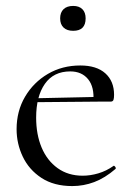

<svg xmlns="http://www.w3.org/2000/svg" viewBox="-20 -616 448 648"><path d="M224 12Q162 12 120 -15.5Q78 -43 57 -87Q36 -131 36 -180Q36 -241 64.5 -289.5Q93 -338 141.5 -366.5Q190 -395 251 -395Q306 -395 335.5 -368.5Q365 -342 365 -296Q365 -285 363 -279Q361 -273 353 -273H295Q299 -322 277.5 -348.5Q256 -375 217 -375Q161 -375 131.5 -333Q102 -291 102 -219Q102 -162 120.5 -118Q139 -74 174.5 -48.5Q210 -23 259 -23Q285 -23 312 -31Q339 -39 363 -56Q365 -58 368.5 -53.5Q372 -49 370 -46Q334 -15 298 -1.5Q262 12 224 12ZM84 -271 83 -284 311 -289V-273ZM227 -512Q206 -512 194.5 -523Q183 -534 183 -554Q183 -574 194.5 -585Q206 -596 227 -596Q247 -596 258 -585Q269 -574 269 -554Q269 -512 227 -512Z"/></svg>

Font: Cormorant Light
Style: Regular
Weight: 400
Version: Version 4.000